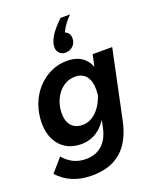

<svg xmlns="http://www.w3.org/2000/svg" viewBox="-186 -889 984 1203"><g transform="rotate(-20 306.0 -288.0)"><path d="M-8.6 117.3 67.6 29.7Q99.4 65.8 135.6 82.8Q171.9 99.8 216.7 99.8Q281.1 99.8 323.4 62.3Q365.7 24.9 380.9 -46.2L415.8 -210.5Q419.5 -228.8 421.7 -250.3Q423.9 -271.9 423.9 -286Q423.9 -346.6 398.3 -377.8Q372.8 -409 324.6 -409Q281.2 -409 245.8 -383.1Q210.4 -357.2 190 -314.2Q169.6 -271.2 169.6 -220.5Q169.6 -166.9 195.6 -137.6Q221.7 -108.3 269.7 -108.3Q318.1 -108.3 359.3 -146.5Q400.5 -184.7 424.5 -258.1L448.7 -210.5Q408.9 -104.5 353.7 -51.2Q298.5 2.2 219.1 2.2Q163.4 2.2 120.9 -23Q78.4 -48.1 54.7 -94.9Q31 -141.8 31 -205.1Q31 -270.7 52.4 -327.8Q73.7 -384.9 112.4 -427.9Q151.1 -470.9 202.2 -495.2Q253.4 -519.5 311.9 -519.5Q385.6 -519.5 427.7 -478.5Q469.7 -437.4 473.3 -364.6L449 -364.3L478.5 -503.5H608.9L512.5 -44.8Q485.2 83 412.1 146.5Q339 210 216.7 210Q145.8 210 89.6 186.9Q33.4 163.8 -8.6 117.3ZM356.4 -672 341.8 -693.5Q365.6 -693.5 380 -679.2Q394.3 -664.9 394.3 -640.8Q394.3 -610.7 373.8 -590.5Q353.2 -570.2 322.5 -570.2Q299 -570.2 283.6 -585.9Q268.1 -601.6 268.1 -625.1Q268.1 -659.1 292.2 -698.2Q316.3 -737.3 367.4 -786H431.1Q401.7 -757.4 380.9 -725.6Q360 -693.9 356.4 -672Z"/></g></svg>

Font: Wix Madefor Text
Style: Italic
Weight: 400
Italic angle: -12°
Designer: Dalton Maag Ltd
Foundry: Dalton Maag Ltd
Version: Version 3.100